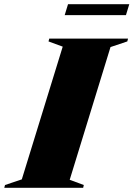

<svg xmlns="http://www.w3.org/2000/svg" viewBox="-76 -900 639 920"><path d="M224.5 -676.5 156.5 -701.5 160 -715H537.5L534 -701.5L453.5 -674.5L258 -38.5L325.5 -13.5L322.5 0H-55.5L-52 -13.5L28.5 -40.5ZM234 -827.5 250 -880H543.5L527.5 -827.5Z"/></svg>

Font: Newsreader 72pt ExtraBold
Style: Italic
Weight: 800
Italic angle: -17°
Designer: Hugues Gentile
Foundry: Production Type
Version: Version 1.003; ttfautohint (v1.8.3)